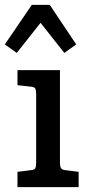

<svg xmlns="http://www.w3.org/2000/svg" viewBox="-39 -771 370 791"><path d="M33 -482V-420L88 -414Q102 -413 106 -406.5Q110 -400 110 -381V-103Q110 -84 106 -77.5Q102 -71 88 -70L33 -63V0H285V-63L231 -70Q217 -71 212.5 -78Q208 -85 208 -103V-482ZM226 -553 128 -677 30 -553 -19 -588 92 -751H166L275 -588Z"/></svg>

Font: Enriqueta Medium
Style: Regular
Weight: 500
Designer: Viviana Monsalve, Gustavo Ibarra
Foundry: 72Puntos
Version: Version 2.000